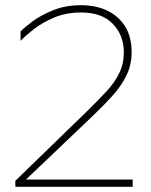

<svg xmlns="http://www.w3.org/2000/svg" viewBox="-20 -718 579 738"><path d="M490 0H39V-23L314 -290Q357 -332 389 -366.5Q421 -401 438.5 -437Q456 -473 456 -517Q456 -582 414 -626Q372 -670 292 -670Q234 -670 188 -650.5Q142 -631 109.5 -605.5Q77 -580 59 -561V-597Q74 -613 106 -636.5Q138 -660 185 -679Q232 -698 292 -698Q348 -698 391.5 -677.5Q435 -657 460.5 -617Q486 -577 486 -517Q486 -469 466 -428Q446 -387 411.5 -349Q377 -311 335 -271L80 -28H490Z"/></svg>

Font: Roundo Variable
Style: Regular
Weight: 200
Designer: Shiva Nallaperumal
Foundry: Indian Type Foundry
Version: Version 2.000